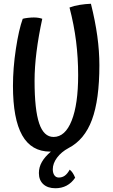

<svg xmlns="http://www.w3.org/2000/svg" viewBox="-20 -727 601 1022"><path d="M380 219Q361 247 334.5 261Q308 275 275 275Q234 275 210.5 253.5Q187 232 187 194Q187 163 203 135Q219 107 251 80Q250 80 249 80Q248 80 247 80Q147 80 98 -7Q49 -94 49 -270Q49 -364 64.5 -466.5Q80 -569 101 -627Q111 -630 128.5 -632Q146 -634 160 -634Q174 -634 185.5 -632Q197 -630 205 -627Q185 -535 174.5 -452Q164 -369 164 -297Q164 -143 188.5 -70.5Q213 2 265 2Q327 2 361.5 -85Q396 -172 396 -327Q396 -419 385 -507Q374 -595 350 -687Q373 -696 404 -701Q435 -706 464 -707Q487 -615 498 -534.5Q509 -454 509 -380Q509 -196 469.5 -89.5Q430 17 345 61Q306 82 283.5 112.5Q261 143 261 174Q261 194 269.5 206Q278 218 293 218Q311 218 325 208Q339 198 351 176Q360 183 367 193.5Q374 204 380 219Z"/></svg>

Font: Atma Medium
Style: Regular
Weight: 500
Designer: Gregori Vincens, Jeremie Hornus, Riccardo Olocco, Yoann Minet.
Foundry: black foundry
Version: Version 1.101;PS 1.100;hotconv 1.0.86;makeotf.lib2.5.63406